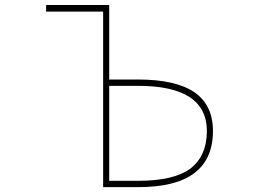

<svg xmlns="http://www.w3.org/2000/svg" viewBox="-20 -773 1040 770"><path d="M393.6 -22.5V-726.6H165V-752.9H418V-454.1H534.2Q685.5 -454.1 760.7 -402.3Q796.9 -377 815.4 -338.4Q834 -299.8 834 -248Q834 -191.4 815.4 -149.4Q796.9 -107.4 759.8 -79.1Q685.5 -22.5 534.2 -22.5ZM418 -47.9H534.2Q676.8 -47.9 743.2 -96.7Q809.6 -147.5 809.6 -248Q809.6 -337.9 740.2 -383.8Q670.9 -428.7 534.2 -428.7H418Z"/></svg>

Font: Mgen+ 1mn thin
Style: Regular
Weight: 100
Designer: [Source Han Sans]
Ryoko NISHIZUKA  (kana & ideographs); Paul D. Hunt (Latin, Greek & Cyrillic); Wenlong ZHANG  (bopomofo
Version: Version 1.059.20150602